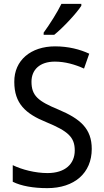

<svg xmlns="http://www.w3.org/2000/svg" viewBox="-20 -964 539 994"><path d="M401 -934V-944H298C276 -899 238 -839 206 -795V-784H261C306 -820 376 -895 401 -934ZM455 -193C455 -298 396 -349 282 -397C178 -440 143 -468 143 -541C143 -602 185 -645 264 -645C317 -645 369 -630 415 -609L442 -686C395 -708 335 -724 265 -724C140 -724 53 -652 54 -540C54 -428 112 -375 221 -331C332 -285 367 -254 367 -185C367 -116 318 -68 226 -68C162 -68 93 -86 46 -109V-23C90 -1 153 10 225 10C365 10 455 -68 455 -193Z"/></svg>

Font: Noto Sans Sinhala SemiCondensed
Style: Regular
Weight: 400
Width: 4
Designer: Jelle Bosma - Monotype Design Team
Foundry: Monotype Imaging Inc.
Version: Version 2.006